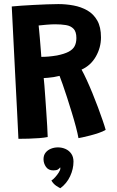

<svg xmlns="http://www.w3.org/2000/svg" viewBox="-20 -684 587 964"><path d="M72.5 13Q70 -43 65.8 -124.2Q61.5 -205.5 56.8 -298.2Q52 -391 47.5 -482.8Q43 -574.5 39 -651.5Q58.5 -653.5 87.2 -655.5Q116 -657.5 149.5 -659.2Q183 -661 215.2 -662.2Q247.5 -663.5 273 -663.5Q311.5 -663.5 349.2 -656.5Q387 -649.5 418.2 -631.8Q449.5 -614 468.2 -581.2Q487 -548.5 487 -496.5Q487 -445 461.2 -400Q435.5 -355 389.5 -334.5Q401 -314 415.2 -283Q429.5 -252 444 -216.5Q458.5 -181 471.8 -145.5Q485 -110 495.2 -80.2Q505.5 -50.5 510.5 -32Q497.5 -24 476.5 -16.8Q455.5 -9.5 433.2 -3.8Q411 2 394.5 5.5Q378 9 374 9.5Q370 -13.5 361 -47.5Q352 -81.5 340.2 -119.8Q328.5 -158 316.8 -194.5Q305 -231 294.8 -260Q284.5 -289 279 -303Q265 -299.5 249.8 -297Q234.5 -294.5 221.2 -293.5Q208 -292.5 199.5 -292Q201 -281 203 -254.8Q205 -228.5 207.5 -193.5Q210 -158.5 212.5 -121.2Q215 -84 217 -51Q219 -18 219.5 4Q202 7.5 176.8 9.5Q151.5 11.5 124 12.2Q96.5 13 72.5 13ZM187.5 -398.5Q205.5 -398.5 223.5 -400Q241.5 -401.5 266 -405.5Q303 -413 324.5 -424.2Q346 -435.5 354.8 -452.5Q363.5 -469.5 363.5 -493Q363.5 -524.5 349.5 -539.2Q335.5 -554 311.5 -558Q287.5 -562 257.5 -562Q249.5 -562 237.2 -561.5Q225 -561 212.2 -559.8Q199.5 -558.5 189 -557.5Q178.5 -556.5 174 -556Q175 -547.5 176.5 -531.2Q178 -515 179.8 -495.2Q181.5 -475.5 183 -456Q184.5 -436.5 185.8 -421Q187 -405.5 187.5 -398.5ZM283 261Q278 259 263.2 249.5Q248.5 240 238 222.5Q247 217 257.2 205.5Q267.5 194 275.2 181.8Q283 169.5 283 161.5Q283 158 282 156Q278.5 162 271 166.8Q263.5 171.5 247.5 171.5Q223 171.5 210.8 153.8Q198.5 136 198.5 115.5Q198.5 95.5 208.8 82.5Q219 69.5 235.5 62.8Q252 56 271 56Q291.5 56 309.2 64Q327 72 338 88Q349 104 349 127.5Q349 164.5 332 201Q315 237.5 283 261Z"/></svg>

Font: Grandstander Thin SemiBold
Style: Regular
Weight: 600
Version: Version 1.200